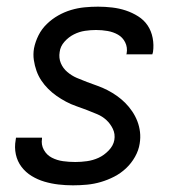

<svg xmlns="http://www.w3.org/2000/svg" viewBox="-20 -548 540 576"><path d="M199 8Q177 8 155.5 5.5Q134 3 113.5 -3Q93 -9 75 -20Q57 -31 44.5 -47.5Q32 -64 27.5 -85Q23 -106 27 -128L28 -135H106V-132Q103 -114 111.5 -98.5Q120 -83 135.5 -75Q151 -67 169 -64.5Q187 -62 206 -62Q223 -62 241 -64.5Q259 -67 275.5 -74.5Q292 -82 306 -96.5Q320 -111 323 -128Q326 -146 318.5 -161.5Q311 -177 299 -188Q287 -199 271.5 -205.5Q256 -212 240.5 -218Q225 -224 209 -229.5Q193 -235 178 -243Q163 -251 149.5 -260.5Q136 -270 124.5 -281.5Q113 -293 104 -306.5Q95 -320 89.5 -335.5Q84 -351 81.5 -368Q79 -385 82 -403Q86 -423 95.5 -442Q105 -461 120.5 -476Q136 -491 154.5 -501.5Q173 -512 193 -518Q213 -524 233.5 -526Q254 -528 274 -528Q295 -528 316.5 -525.5Q338 -523 357.5 -516.5Q377 -510 394.5 -499Q412 -488 423 -471.5Q434 -455 438 -434Q442 -413 439 -392L437 -385H359L360 -388Q363 -406 355.5 -421Q348 -436 334 -444Q320 -452 303 -455Q286 -458 268 -458Q252 -458 235 -455.5Q218 -453 202 -445Q186 -437 173.5 -423Q161 -409 159 -392Q156 -374 162.5 -358.5Q169 -343 182 -332Q195 -321 210 -314.5Q225 -308 241 -302Q257 -296 272.5 -290.5Q288 -285 302.5 -277.5Q317 -270 330.5 -260.5Q344 -251 355.5 -239.5Q367 -228 376.5 -214Q386 -200 392 -184.5Q398 -169 400 -152Q402 -135 399 -117Q396 -97 385 -77.5Q374 -58 358 -43Q342 -28 322.5 -18Q303 -8 282.5 -2Q262 4 241 6Q220 8 199 8Z"/></svg>

Font: Iosevka Term Curly
Style: Italic
Weight: 400
Italic angle: -9°
Designer: Belleve Invis
Foundry: Belleve Invis
Version: Version 32.3.0